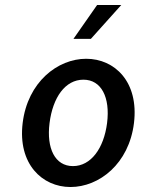

<svg xmlns="http://www.w3.org/2000/svg" viewBox="-20 -739 569 771"><path d="M263 12C378 12 498 -81 518 -245C538 -410 441 -503 326 -503C212 -503 91 -410 71 -245C51 -81 149 12 263 12ZM315 -419C387 -419 423 -348 410 -245C397 -143 345 -72 273 -72C201 -72 166 -143 179 -245C192 -348 242 -419 315 -419ZM370 -719 275 -583H345L467 -719Z"/></svg>

Font: Falling Sky
Style: LightObl
Weight: 400
Designer: Paul D. Hunt
Foundry: Adobe Systems Incorporated
Version: Version 1.02